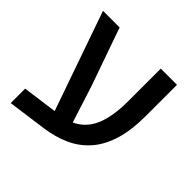

<svg xmlns="http://www.w3.org/2000/svg" viewBox="-163 -757 930 930"><g transform="rotate(45 301.5 -292.0)"><path d="M34 -75 212 -99 34 -608H148L252 -312L313 -122Q374 -150 402 -214.5Q430 -279 430 -385V-608H541V-396Q541 -298 520 -228.5Q499 -159 459 -112.5Q419 -66 362 -39.5Q305 -13 232 -3L34 24Z"/></g></svg>

Font: IBM Plex Sans Hebrew Medium
Style: Regular
Weight: 500
Designer: Mike Abbink, Paul van der Laan, Pieter van Rosmalen, Yanek Iontef
Foundry: Bold Monday
Version: Version 1.2